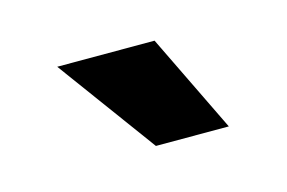

<svg xmlns="http://www.w3.org/2000/svg" viewBox="-39 -827 438 293"><g transform="rotate(-15 180.5 -680.0)"><path d="M178.7 -602.1 64.5 -757.8H218.3L293.9 -602.1Z"/></g></svg>

Font: Inter 20pt ExtraBold
Style: Regular
Weight: 800
Version: Version 4.001;git-66647c0bb